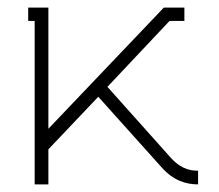

<svg xmlns="http://www.w3.org/2000/svg" viewBox="-20 -484 575 504"><path d="M54 -464V-429H71V0H107V-92L238 -230L404 -45C435 -10 468 0 500 0V-36C485 -36 459 -37 430 -68L262 -256L425 -429H464V-464H410L107 -146V-464Z"/></svg>

Font: Rawengulk
Style: Regular
Weight: 400
Version: Version 0.9